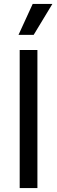

<svg xmlns="http://www.w3.org/2000/svg" viewBox="-20 -955 290 975"><path d="M80 0V-701H170V0ZM151 -778H74L146 -935H246Z"/></svg>

Font: Bricolage Grotesque 10pt
Style: Regular
Weight: 400
Designer: Mathieu Triay
Foundry: Atelier Triay
Version: Version 1.000; ttfautohint (v1.8.4.7-5d5b);gftools[0.9.32]